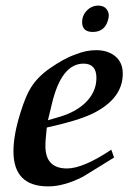

<svg xmlns="http://www.w3.org/2000/svg" viewBox="-20 -648 484 685"><path d="M418 -385Q418 -296 311 -243Q257 -217 147 -193Q145 -174 143.5 -157.5Q142 -141 142 -127Q142 -47 219 -47Q277 -47 377 -114L387 -86Q339 -56 311 -39Q283 -22 275 -17Q208 17 152 17Q28 17 28 -108Q28 -167 53 -246Q72 -307 90 -335Q114 -374 159 -405Q182 -421 204.5 -433.5Q227 -446 250 -454Q287 -469 323 -469Q365 -469 391.5 -447Q418 -425 418 -385ZM324 -370Q324 -421 278 -421Q199 -421 165 -277L151 -219L192 -231Q247 -247 282 -279Q324 -318 324 -370ZM367 -583Q357 -534 311 -534Q273 -534 273 -569Q273 -593 290 -610.5Q307 -628 331 -628Q351 -628 361 -614.5Q371 -601 367 -583Z"/></svg>

Font: GFS Didot
Style: Bold Italic
Weight: 700
Italic angle: -12°
Designer: Designed by Takis Katsoulidis and George D. Matthiopoulos.
Foundry: Designed by Takis Katsoulidis and George D. Matthiopoulos.
Version: Version 1.0